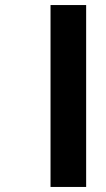

<svg xmlns="http://www.w3.org/2000/svg" viewBox="-20 -706 421 760"><path d="M180 34V-686H321V34Z"/></svg>

Font: Akshar Light
Style: Regular
Weight: 300
Designer: Tall Chai
Foundry: Tall Chai
Version: Version 1.100